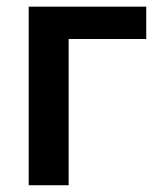

<svg xmlns="http://www.w3.org/2000/svg" viewBox="-20 -548 459 568"><path d="M412.6 -528.3H64.9V0H183.1V-432.6H412.6Z"/></svg>

Font: Roboto Medium
Style: Regular
Weight: 500
Designer: Google
Version: Version 2.137; 2017